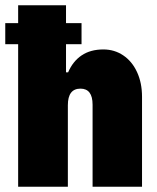

<svg xmlns="http://www.w3.org/2000/svg" viewBox="-30 -710 597 730"><path d="M510 -342V0H322V-312Q322 -373 276 -373Q228 -373 228 -310V0H39V-542H-10V-622H39V-690H221V-622H280V-542H221V-435H229Q247 -477 280.5 -499.5Q314 -522 363 -522Q405 -522 438.5 -499.5Q472 -477 491 -436Q510 -395 510 -342Z"/></svg>

Font: Decalotype Black
Style: Regular
Weight: 900
Designer: Alfredo Marco Pradil
Foundry: Alfredo Marco Pradil
Version: Version 1.0